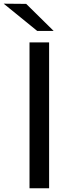

<svg xmlns="http://www.w3.org/2000/svg" viewBox="-63 -1004 377 1024"><path d="M76.7 -983.3 223.3 -838.9H135.6L-43.3 -984.4ZM198.9 -777.8V0H94.4V-777.8Z"/></svg>

Font: Paperlogy 5 Medium
Style: Regular
Weight: 500
Designer: redesigned by Lee Juim, glyphs from Gmarket Sans & Montserrat
Foundry: PT&
Version: Version 1.001